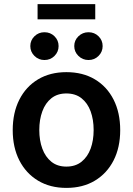

<svg xmlns="http://www.w3.org/2000/svg" viewBox="-20 -897 642 928"><path d="M300.8 11.2Q222.2 11.2 163.8 -23.9Q105.5 -59.1 73.5 -121.8Q41.5 -184.6 41.5 -268.1Q41.5 -352.1 73.5 -415.3Q105.5 -478.5 163.8 -513.4Q222.2 -548.3 300.8 -548.3Q380.4 -548.3 438.7 -513.4Q497.1 -478.5 529.1 -415.3Q561 -352.1 561 -268.1Q561 -184.6 529.1 -121.8Q497.1 -59.1 438.7 -23.9Q380.4 11.2 300.8 11.2ZM300.8 -91.8Q344.7 -91.8 374 -115.2Q403.3 -138.7 418 -178.5Q432.6 -218.3 432.6 -268.6Q432.6 -318.8 418 -358.9Q403.3 -398.9 374 -422.1Q344.7 -445.3 300.8 -445.3Q257.3 -445.3 228.3 -422.1Q199.2 -398.9 184.6 -358.9Q169.9 -318.8 169.9 -268.6Q169.9 -218.3 184.6 -178.5Q199.2 -138.7 228.3 -115.2Q257.3 -91.8 300.8 -91.8ZM407.7 -606.9Q379.4 -606.9 359.1 -626.7Q338.9 -646.5 338.9 -674.3Q338.9 -702.1 359.1 -721.7Q379.4 -741.2 407.7 -741.2Q436.5 -741.2 456.3 -721.7Q476.1 -702.1 476.1 -674.3Q476.1 -646.5 456.3 -626.7Q436.5 -606.9 407.7 -606.9ZM194.8 -606.9Q166.5 -606.9 146.5 -626.7Q126.5 -646.5 126.5 -674.3Q126.5 -702.1 146.5 -721.7Q166.5 -741.2 194.8 -741.2Q223.6 -741.2 243.4 -721.7Q263.2 -702.1 263.2 -674.3Q263.2 -646.5 243.4 -626.7Q223.6 -606.9 194.8 -606.9ZM440.4 -877V-803.7H161.6V-877Z"/></svg>

Font: Inter 17pt SemiBold
Style: Regular
Weight: 600
Version: Version 4.001;git-66647c0bb